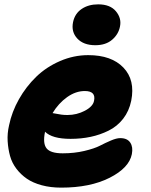

<svg xmlns="http://www.w3.org/2000/svg" viewBox="-20 -818 697 888"><path d="M420.9 -608.9Q366.2 -608.9 337.4 -639.9Q308.6 -670.9 317.9 -715.8Q326.2 -755.4 357.7 -776.6Q389.2 -797.9 434.1 -797.9Q489.3 -797.9 515.9 -766.1Q542.5 -734.4 535.2 -696.8Q528.8 -660.6 499.3 -634.8Q469.7 -608.9 420.9 -608.9ZM263.2 49.8Q213.9 49.8 173.1 38.8Q132.3 27.8 104.2 8.5Q76.2 -10.7 55.7 -37.8Q35.2 -64.9 26.4 -96.9Q17.6 -128.9 15.4 -165Q13.2 -201.2 22 -238.8Q34.7 -300.8 67.6 -359.1Q100.6 -417.5 147.5 -462.9Q194.3 -508.3 257.6 -535.6Q320.8 -563 388.2 -563Q495.6 -563 550.8 -505.4Q606 -447.8 586.9 -352.1Q577.1 -304.2 549.6 -268.8Q522 -233.4 482.4 -213.9Q442.9 -194.3 399.2 -185.1Q355.5 -175.8 306.2 -175.8Q221.2 -175.8 188 -209V-207Q177.2 -154.3 195.6 -131.6Q213.9 -108.9 270 -108.9Q323.7 -108.9 370.1 -119.9Q416.5 -130.9 441.9 -144Q467.3 -157.2 493.2 -168.2Q519 -179.2 536.1 -179.2Q568.8 -179.2 582.5 -158.4Q596.2 -137.7 589.8 -105Q577.1 -41.5 487.1 4.2Q397 49.8 263.2 49.8ZM372.1 -397Q330.1 -397 290.3 -368.7Q250.5 -340.3 223.1 -294.9Q228 -294.4 239.5 -292Q251 -289.6 264.2 -287.8Q277.3 -286.1 292 -286.1Q335 -286.1 372.6 -305.9Q410.2 -325.7 415 -352.1Q424.3 -397 372.1 -397Z"/></svg>

Font: Shantell Sans Irregular
Style: Italic
Weight: 800
Italic angle: -11.31°
Designer: Stephen Nixon, Anya Danilova, Shantell Martin
Foundry: Arrow Type
Version: Version 1.006;[9816181b4]